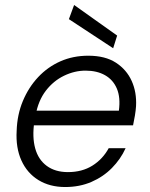

<svg xmlns="http://www.w3.org/2000/svg" viewBox="-20 -740 602 772"><path d="M242 12Q180 12 134.5 -16Q89 -44 66 -95Q43 -146 47 -214Q49 -279 72 -334Q95 -389 133.5 -430Q172 -471 223 -493.5Q274 -516 335 -516Q403 -516 446 -488Q489 -460 509.5 -414.5Q530 -369 527 -313Q526 -297 522.5 -275.5Q519 -254 515 -236H101L111 -295H458Q465 -348 450 -383.5Q435 -419 402.5 -437.5Q370 -456 324 -456Q280 -456 237.5 -435.5Q195 -415 164.5 -375.5Q134 -336 123 -276L118 -250Q109 -189 121.5 -143.5Q134 -98 168 -73Q202 -48 253 -48Q310 -48 351.5 -74Q393 -100 417 -144H485Q465 -100 430 -64.5Q395 -29 347.5 -8.5Q300 12 242 12ZM435 -546 257 -663 278 -720 451 -597Z"/></svg>

Font: DM Sans Light
Style: Italic
Weight: 300
Italic angle: -10°
Designer: Colophon Foundry, Jonny Pinhorn
Foundry: Colophon Foundry
Version: Version 4.004;gftools[0.9.30]